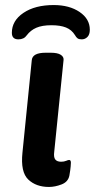

<svg xmlns="http://www.w3.org/2000/svg" viewBox="-20 -734 376 761"><path d="M174 7Q123 7 92 -22.5Q61 -52 69 -129L106 -496Q109 -525 161 -525H181Q208 -525 220.5 -517Q233 -509 232 -497L195 -133Q192 -111 199 -102Q206 -93 222 -93Q234 -93 242 -96.5Q250 -100 254 -100Q261 -100 261 -89Q261 -86 260 -73.5Q259 -61 255 -38Q250 -13 224 -3Q198 7 174 7ZM193 -714Q255 -714 295.5 -686.5Q336 -659 336 -616Q336 -597 326.5 -587.5Q317 -578 304 -578Q293 -578 287.5 -582Q282 -586 277 -595Q264 -616 241.5 -625Q219 -634 184 -634Q147 -634 124 -624Q101 -614 86 -594Q75 -578 53 -578Q27 -578 27 -604Q27 -652 73 -683Q119 -714 193 -714Z"/></svg>

Font: Asap Expanded Expanded SemiBold
Style: Italic
Weight: 600
Width: 7
Italic angle: -6°
Designer: Pablo Cosgaya
Foundry: Omnibus-Type
Version: Version 3.001; ttfautohint (v1.8.4.7-5d5b)